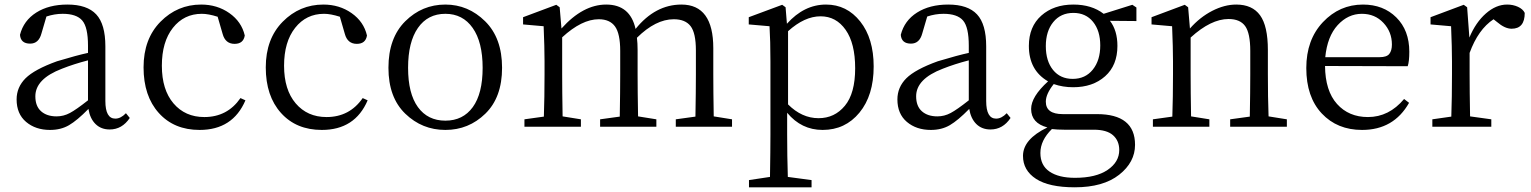

<svg xmlns="http://www.w3.org/2000/svg" viewBox="-20 -548 6618 830"><path d="M360.4 -114.3V-287.1Q299.8 -271.5 248 -251Q132.8 -207 132.8 -131.8Q132.8 -88.9 157.7 -66.9Q182.6 -44.9 224.6 -44.9Q254.9 -44.9 282.2 -59.6Q309.6 -74.2 360.4 -114.3ZM524.4 -58.6 541 -38.1Q507.8 11.7 454.1 11.7Q417 11.7 393.1 -11.7Q369.1 -35.2 362.3 -77.1Q313.5 -27.3 278.3 -6.8Q243.2 13.7 196.3 13.7Q133.8 13.7 92.8 -21Q51.8 -55.7 51.8 -118.2Q51.8 -170.9 90.3 -209.5Q128.9 -248 226.6 -283.2Q314.5 -309.6 360.4 -319.3V-350.6Q360.4 -430.7 335.4 -459.5Q310.5 -488.3 251 -488.3Q215.8 -488.3 180.7 -476.6L159.2 -403.3Q147.5 -359.4 110.4 -359.4Q69.3 -359.4 66.4 -397.5Q82 -459 136.7 -493.7Q191.4 -528.3 271.5 -528.3Q356.4 -528.3 396 -485.8Q435.5 -443.4 435.5 -347.7V-111.3Q435.5 -35.2 478.5 -35.2Q502 -35.2 524.4 -58.6Z M1019.5 -124 1041 -114.3Q986.3 13.7 842.8 13.7Q732.4 13.7 666.5 -59.6Q600.6 -132.8 600.6 -256.8Q600.6 -379.9 673.8 -454.1Q747.1 -528.3 849.6 -528.3Q918.9 -528.3 971.7 -491.2Q1024.4 -454.1 1038.1 -394.5Q1032.2 -358.4 994.1 -358.4Q954.1 -358.4 942.4 -401.4L920.9 -475.6Q880.9 -488.3 852.5 -488.3Q775.4 -488.3 727.5 -427.7Q679.7 -367.2 679.7 -263.7Q679.7 -160.2 730 -101.1Q780.3 -42 863.3 -42Q962.9 -42 1019.5 -124Z M1547.9 -124 1569.3 -114.3Q1514.6 13.7 1371.1 13.7Q1260.7 13.7 1194.8 -59.6Q1128.9 -132.8 1128.9 -256.8Q1128.9 -379.9 1202.1 -454.1Q1275.4 -528.3 1377.9 -528.3Q1447.3 -528.3 1500 -491.2Q1552.7 -454.1 1566.4 -394.5Q1560.5 -358.4 1522.5 -358.4Q1482.4 -358.4 1470.7 -401.4L1449.2 -475.6Q1409.2 -488.3 1380.9 -488.3Q1303.7 -488.3 1255.9 -427.7Q1208 -367.2 1208 -263.7Q1208 -160.2 1258.3 -101.1Q1308.6 -42 1391.6 -42Q1491.2 -42 1547.9 -124Z M1659.2 -254.9Q1659.2 -383.8 1731.9 -456.1Q1804.7 -528.3 1905.3 -528.3Q2003.9 -528.3 2077.1 -456.1Q2150.4 -383.8 2150.4 -254.9Q2150.4 -127 2078.1 -56.6Q2005.9 13.7 1905.3 13.7Q1804.7 13.7 1731.9 -56.6Q1659.2 -127 1659.2 -254.9ZM1905.3 -488.3Q1829.1 -488.3 1786.6 -427.2Q1744.1 -366.2 1744.1 -254.9Q1744.1 -143.6 1786.6 -85Q1829.1 -26.4 1905.3 -26.4Q1981.4 -26.4 2023.9 -85Q2066.4 -143.6 2066.4 -254.9Q2066.4 -366.2 2023.4 -427.2Q1980.5 -488.3 1905.3 -488.3Z M3065.4 -44.9 3144.5 -32.2V0H2901.4V-32.2L2986.3 -43.9Q2988.3 -155.3 2988.3 -227.5V-330.1Q2988.3 -405.3 2965.3 -435.1Q2942.4 -464.8 2892.6 -464.8Q2814.5 -464.8 2733.4 -384.8Q2736.3 -361.3 2736.3 -332V-227.5Q2736.3 -154.3 2738.3 -44.9L2817.4 -32.2V0H2574.2V-32.2L2659.2 -43.9Q2661.1 -153.3 2661.1 -227.5V-328.1Q2661.1 -402.3 2638.7 -433.6Q2616.2 -464.8 2568.4 -464.8Q2495.1 -464.8 2410.2 -386.7V-227.5Q2410.2 -154.3 2412.1 -44.9L2491.2 -32.2V0H2247.1V-32.2L2331.1 -43.9Q2334 -127 2334 -227.5V-283.2Q2334 -342.8 2330.1 -434.6L2241.2 -442.4V-473.6L2384.8 -527.3L2399.4 -516.6L2407.2 -424.8Q2500 -528.3 2600.6 -528.3Q2704.1 -528.3 2727.5 -422.9Q2812.5 -528.3 2925.8 -528.3Q3063.5 -528.3 3063.5 -339.8V-227.5Q3063.5 -154.3 3065.4 -44.9Z M3386.7 -413.1V-96.7Q3446.3 -37.1 3518.6 -37.1Q3587.9 -37.1 3632.3 -90.8Q3676.8 -144.5 3676.8 -252.9Q3676.8 -360.4 3635.7 -418.9Q3594.7 -477.5 3527.3 -477.5Q3458 -477.5 3386.7 -413.1ZM3376 -516.6 3381.8 -445.3Q3456.1 -528.3 3550.8 -528.3Q3640.6 -528.3 3698.7 -455.1Q3756.8 -381.8 3756.8 -260.7Q3756.8 -135.7 3695.3 -61Q3633.8 13.7 3536.1 13.7Q3444.3 13.7 3382.8 -60.5V32.2Q3382.8 126 3385.7 216.8L3488.3 230.5V261.7H3217.8V230.5L3308.6 216.8Q3310.5 97.7 3310.5 34.2V-282.2Q3310.5 -372.1 3306.6 -434.6L3216.8 -442.4V-473.6L3361.3 -527.3Z M4168 -114.3V-287.1Q4107.4 -271.5 4055.7 -251Q3940.4 -207 3940.4 -131.8Q3940.4 -88.9 3965.3 -66.9Q3990.2 -44.9 4032.2 -44.9Q4062.5 -44.9 4089.8 -59.6Q4117.2 -74.2 4168 -114.3ZM4332 -58.6 4348.6 -38.1Q4315.4 11.7 4261.7 11.7Q4224.6 11.7 4200.7 -11.7Q4176.8 -35.2 4169.9 -77.1Q4121.1 -27.3 4085.9 -6.8Q4050.8 13.7 4003.9 13.7Q3941.4 13.7 3900.4 -21Q3859.4 -55.7 3859.4 -118.2Q3859.4 -170.9 3897.9 -209.5Q3936.5 -248 4034.2 -283.2Q4122.1 -309.6 4168 -319.3V-350.6Q4168 -430.7 4143.1 -459.5Q4118.2 -488.3 4058.6 -488.3Q4023.4 -488.3 3988.3 -476.6L3966.8 -403.3Q3955.1 -359.4 3918 -359.4Q3877 -359.4 3874 -397.5Q3889.6 -459 3944.3 -493.7Q3999 -528.3 4079.1 -528.3Q4164.1 -528.3 4203.6 -485.8Q4243.2 -443.4 4243.2 -347.7V-111.3Q4243.2 -35.2 4286.1 -35.2Q4309.6 -35.2 4332 -58.6Z M4617.2 -207Q4671.9 -207 4704.1 -247.1Q4736.3 -287.1 4736.3 -351.6Q4736.3 -415 4705.1 -453.6Q4673.8 -492.2 4620.1 -492.2Q4565.4 -492.2 4533.2 -452.6Q4501 -413.1 4501 -348.6Q4501 -284.2 4532.2 -245.6Q4563.5 -207 4617.2 -207ZM4708 12.7H4580.1Q4550.8 12.7 4527.3 9.8Q4477.5 58.6 4477.5 113.3Q4477.5 167 4517.1 193.8Q4556.6 220.7 4627 220.7Q4717.8 220.7 4768.1 186.5Q4818.4 152.3 4818.4 100.6Q4818.4 60.5 4791.5 36.6Q4764.6 12.7 4708 12.7ZM4892.6 -515.6V-457L4778.3 -458Q4810.5 -416 4810.5 -349.6Q4810.5 -265.6 4757.3 -218.3Q4704.1 -170.9 4619.1 -170.9Q4574.2 -170.9 4535.2 -184.6Q4501 -141.6 4501 -108.4Q4501 -54.7 4574.2 -54.7H4721.7Q4886.7 -54.7 4886.7 78.1Q4886.7 153.3 4817.9 207.5Q4749 261.7 4626 261.7Q4514.6 261.7 4458.5 225.1Q4402.3 188.5 4402.3 126Q4402.3 53.7 4507.8 2.9Q4437.5 -15.6 4437.5 -77.1Q4437.5 -129.9 4510.7 -196.3Q4427.7 -244.1 4427.7 -349.6Q4427.7 -432.6 4481.4 -480.5Q4535.2 -528.3 4620.1 -528.3Q4699.2 -528.3 4751 -488.3L4875 -527.3Z M5463.9 -44.9 5543 -32.2V0H5297.9V-32.2L5382.8 -43.9Q5384.8 -153.3 5384.8 -227.5V-328.1Q5384.8 -404.3 5362.8 -435.1Q5340.8 -465.8 5291 -465.8Q5214.8 -465.8 5127 -385.7V-227.5Q5127 -154.3 5128.9 -44.9L5208 -32.2V0H4963.9V-32.2L5047.9 -43.9Q5050.8 -127 5050.8 -227.5V-283.2Q5050.8 -340.8 5046.9 -434.6L4958 -442.4V-473.6L5101.6 -527.3L5116.2 -516.6L5124 -424.8Q5167 -473.6 5220.2 -501Q5273.4 -528.3 5324.2 -528.3Q5393.6 -528.3 5427.2 -481.9Q5460.9 -435.5 5460.9 -332V-227.5Q5460.9 -127 5463.9 -44.9Z M5709 -300.8H5943.4Q5974.6 -300.8 5985.8 -314.9Q5997.1 -329.1 5997.1 -355.5Q5997.1 -410.2 5960.4 -449.2Q5923.8 -488.3 5867.2 -488.3Q5807.6 -488.3 5762.7 -439.5Q5717.8 -390.6 5709 -300.8ZM6065.4 -261.7 5708 -262.7Q5709 -155.3 5759.8 -98.6Q5810.5 -42 5893.6 -42Q5984.4 -42 6049.8 -120.1L6071.3 -103.5Q6004.9 13.7 5868.2 13.7Q5760.7 13.7 5693.8 -57.6Q5627 -128.9 5627 -253.9Q5627 -376 5698.7 -452.1Q5770.5 -528.3 5872.1 -528.3Q5960 -528.3 6016.1 -472.7Q6072.3 -417 6072.3 -324.2Q6072.3 -282.2 6065.4 -261.7Z M6322.3 -516.6 6332 -385.7Q6359.4 -451.2 6403.3 -489.7Q6447.3 -528.3 6495.1 -528.3Q6520.5 -528.3 6542 -518.6Q6563.5 -508.8 6571.3 -492.2Q6571.3 -423.8 6514.6 -423.8Q6485.4 -423.8 6451.2 -453.1L6436.5 -464.8Q6370.1 -420.9 6333 -319.3V-227.5Q6333 -156.2 6335 -44.9L6426.8 -32.2V0H6171.9V-32.2L6253.9 -43.9Q6256.8 -127 6256.8 -227.5V-283.2Q6256.8 -340.8 6252.9 -434.6L6164.1 -442.4V-473.6L6307.6 -527.3Z"/></svg>

Font: Bpmf Zihi Serif Regular
Style: Regular
Weight: 400
Foundry: But Ko
Version: Version 1.320